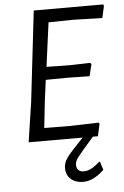

<svg xmlns="http://www.w3.org/2000/svg" viewBox="-58 -681 604 939"><g transform="rotate(-5 244.0 -212.0)"><path d="M312 216Q275 216 252 195.5Q229 175 229 141Q229 115 246.5 90.5Q264 66 328 0H63L92 -193L144 -640H485L488 -633L475 -574L333 -578L211 -576L182 -360L297 -358L397 -361L402 -354L388 -296L282 -298L173 -297L160 -199L145 -63L268 -62L413 -66L416 -59L403 0H378Q314 73 299 93Q284 113 284 129Q284 165 321 165Q355 165 398 125H402L415 166Q363 216 312 216Z"/></g></svg>

Font: Alegreya Sans
Style: Italic
Weight: 400
Italic angle: -7°
Designer: Juan Pablo del Peral
Foundry: Huerta Tipografica
Version: Version 2.007